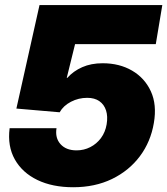

<svg xmlns="http://www.w3.org/2000/svg" viewBox="-20 -748 678 778"><path d="M276.4 10.7Q192.4 10.7 131.3 -18.8Q70.3 -48.3 40 -102.1Q9.8 -155.8 19 -228.5H209Q202.6 -189 225.3 -163.8Q248 -138.7 290 -138.7Q320.3 -138.7 345.9 -151.9Q371.6 -165 389.2 -188.7Q406.7 -212.4 412.1 -244.1Q417.5 -276.4 409.7 -300.5Q401.9 -324.7 382.6 -338.1Q363.3 -351.6 333.5 -351.6Q298.3 -351.6 267.6 -335.7Q236.8 -319.8 221.7 -293L46.4 -308.1L140.1 -727.5H637.7L611.3 -569.3H284.2L250.5 -432.6H252.9Q277.3 -460 313.2 -475.8Q349.1 -491.7 396 -491.7Q463.9 -491.7 515.1 -461.9Q566.4 -432.1 591.3 -377.9Q616.2 -323.7 603.5 -250Q590.8 -173.8 546.9 -115Q502.9 -56.2 433.8 -22.7Q364.7 10.7 276.4 10.7Z"/></svg>

Font: Inter 24pt Black
Style: Italic
Weight: 900
Italic angle: -9.3988°
Designer: Rasmus Andersson
Foundry: rsms
Version: Version 4.001;git-66647c0bb